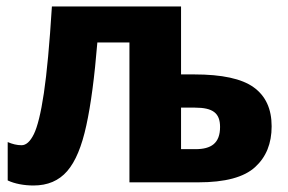

<svg xmlns="http://www.w3.org/2000/svg" viewBox="-20 -566 894 596"><path d="M141.1 -545.9C133.8 -428.7 125.5 -338.9 116.2 -276.9C106.9 -214.4 96.2 -171.9 85 -149.4C73.7 -126.5 61 -115.2 46.9 -115.2C32.7 -115.2 18.6 -118.7 3.9 -125V-5.9C25.4 4.4 54.7 9.8 84 9.8C127.9 9.8 162.6 -4.9 188.5 -34.7C214.4 -64.5 233.9 -111.8 248 -176.8C262.2 -241.7 273.4 -327.1 282.2 -434.1H381.8V0H595.2C678.7 0 737.3 -15.6 772 -47.4C806.2 -78.6 823.2 -120.6 823.2 -173.8C823.2 -228 804.7 -268.1 767.6 -294.9C730.5 -321.8 668.9 -335 583 -335H542V-545.9ZM585 -231.9C641.1 -231.9 663.1 -214.8 663.1 -171.9C663.1 -121.1 635.3 -103 586.9 -103H542V-231.9Z"/></svg>

Font: Avrile Sans
Style: Bold
Weight: 700
Designer: Monotype Design Team, Google (font), Stefan Peev (BGR Cyrillic), Cristiano Sobral (main changes)
Foundry: The Avrile Sans Project Authors
Version: Version 3.110